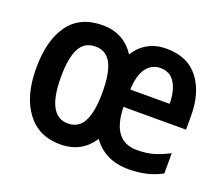

<svg xmlns="http://www.w3.org/2000/svg" viewBox="-98 -698 996 854"><g transform="rotate(20 400.0 -271.5)"><path d="M557 -552Q658 -552 709.5 -485Q761 -418 761 -309V-243H465Q468 -83 586 -83Q630 -83 664.5 -93Q699 -103 737 -123V-27Q670 10 581 10Q467 10 410 -72Q358 10 256 10Q154 10 97.5 -66Q41 -142 41 -272Q41 -404 94.5 -478.5Q148 -553 256 -553Q304 -553 343 -532.5Q382 -512 408 -471Q460 -552 557 -552ZM561 -462Q521 -462 495.5 -429Q470 -396 467 -326H653Q653 -387 630 -424.5Q607 -462 561 -462ZM257 -453Q205 -453 181.5 -408Q158 -363 158 -272Q158 -89 257 -89Q308 -89 331.5 -134.5Q355 -180 355 -272Q355 -363 331.5 -408Q308 -453 257 -453Z"/></g></svg>

Font: Noto Sans Kannada Condensed SemiBold
Style: Regular
Weight: 600
Width: 3
Designer: Jelle Bosma - Monotype Design Team
Foundry: Monotype Imaging Inc.
Version: Version 2.005; ttfautohint (v1.8.4.7-5d5b)